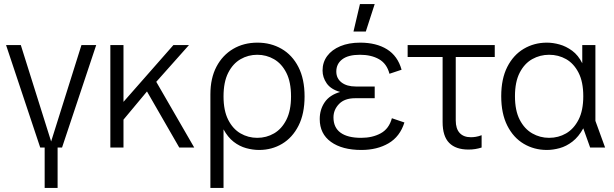

<svg xmlns="http://www.w3.org/2000/svg" viewBox="-20 -730 3039 950"><path d="M179 0 10 -507H83L233 -30L383 -507H456L287 0ZM201 200V-8H265V200Z M556 -96V-226H591L838 -507H915L737 -307L721 -294ZM526 0V-507H591V0ZM867 0 692 -304 740 -348 941 0Z M1021 200V-263Q1021 -343 1051 -400Q1081 -457 1133.5 -488Q1186 -519 1254 -519Q1320 -519 1373 -488.5Q1426 -458 1456.5 -398.5Q1487 -339 1487 -253Q1487 -167 1457 -108Q1427 -49 1376 -18.5Q1325 12 1262 12Q1231 12 1198 3Q1165 -6 1136 -28.5Q1107 -51 1086 -90V200ZM1253 -48Q1298 -48 1336 -70Q1374 -92 1397 -137.5Q1420 -183 1420 -253Q1420 -324 1397 -369.5Q1374 -415 1336 -437Q1298 -459 1253 -459Q1208 -459 1170 -437Q1132 -415 1109 -369.5Q1086 -324 1086 -253Q1086 -183 1109 -137.5Q1132 -92 1170 -70Q1208 -48 1253 -48Z M1768 12Q1673 12 1617.5 -28Q1562 -68 1562 -141Q1562 -188 1586.5 -224Q1611 -260 1663 -275Q1617 -288 1596.5 -317.5Q1576 -347 1576 -381Q1576 -422 1599 -453Q1622 -484 1664 -501.5Q1706 -519 1762 -519Q1842 -519 1895 -486Q1948 -453 1967 -385L1907 -365Q1894 -415 1855.5 -437Q1817 -459 1761 -459Q1703 -459 1673.5 -436.5Q1644 -414 1644 -376Q1644 -342 1670 -322Q1696 -302 1740 -302H1834V-244H1737Q1685 -244 1657.5 -215.5Q1630 -187 1630 -149Q1630 -99 1665 -73.5Q1700 -48 1767 -48Q1823 -48 1864 -70.5Q1905 -93 1919 -145L1981 -124Q1959 -54 1902.5 -21Q1846 12 1768 12ZM1729 -574 1761 -710H1834L1790 -574Z M2298 10Q2235 10 2202.5 -23Q2170 -56 2170 -126V-475H2235V-134Q2235 -93 2254.5 -72Q2274 -51 2310 -51Q2321 -51 2334 -53Q2347 -55 2363 -61V0Q2347 5 2331.5 7.5Q2316 10 2298 10ZM1997 -448V-507H2428V-448Z M2686 12Q2623 12 2571.5 -18.5Q2520 -49 2490 -108.5Q2460 -168 2460 -254Q2460 -340 2490 -399Q2520 -458 2571.5 -488.5Q2623 -519 2686 -519Q2716 -519 2748.5 -510Q2781 -501 2811 -479Q2841 -457 2861 -417V-507H2926V-132L2974 0H2900L2866 -95Q2843 -53 2812.5 -29.5Q2782 -6 2749 3Q2716 12 2686 12ZM2697 -48Q2743 -48 2781 -70Q2819 -92 2842.5 -137.5Q2866 -183 2866 -254Q2866 -325 2842.5 -370.5Q2819 -416 2781 -437.5Q2743 -459 2697 -459Q2652 -459 2613.5 -437.5Q2575 -416 2551.5 -370.5Q2528 -325 2528 -254Q2528 -183 2551.5 -137.5Q2575 -92 2613.5 -70Q2652 -48 2697 -48Z"/></svg>

Font: TikTok Sans Light
Style: Regular
Weight: 300
Version: Version 4.000